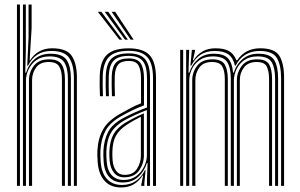

<svg xmlns="http://www.w3.org/2000/svg" viewBox="-20 -820 1325 847"><path d="M306 0V-475.5Q306 -532.8 285.5 -564Q265 -595.2 206.2 -595.2Q135.8 -595.2 103.8 -530.5H100.2L106 -654.8V-800H119.5V-696L110.8 -554.2H113.2Q128.2 -579.2 152.9 -593.1Q177.5 -607 209.8 -607Q274.2 -607 296.8 -573.2Q319.2 -539.5 319.2 -477.8V0ZM54.8 0V-800H68V0ZM81.2 0V-800H94V-602.5L91.5 -499.5H95Q107.5 -538.5 135 -560.9Q162.5 -583.2 203 -583Q257 -582.8 274.9 -553.9Q292.8 -525 292.8 -474.8V0H279.5V-473.2Q279.5 -520.5 262.8 -545.9Q246 -571.2 199 -571.2Q163.8 -571.2 140.6 -554.8Q117.5 -538.2 106 -513.6Q94.5 -489 94.5 -464.8V0ZM107.8 0V-466Q107.8 -501.2 129.4 -529.8Q151 -558.2 196.2 -558.2Q237.5 -558.2 252 -535.6Q266.5 -513 266.5 -471.2V0H253.2V-470.5Q253.2 -505.8 241.5 -526.1Q229.8 -546.5 194.5 -546.5Q157.2 -546.5 139.4 -522.4Q121.5 -498.2 121.5 -466.8V0Z M655 0V-474.8Q655 -539.5 630.1 -567.6Q605.2 -595.8 548 -595.8Q488.8 -595.8 462.1 -570.1Q435.5 -544.5 433.2 -485.8Q432.5 -465.2 432.9 -441.6Q433.2 -418 434.2 -395.5H421Q420 -419 419.6 -441.9Q419.2 -464.8 420 -486.2Q422.2 -550.8 452 -578.8Q481.8 -606.8 548 -606.8Q612.5 -606.8 640.4 -576.1Q668.2 -545.5 668.2 -474.8V0ZM628.5 0V-32L631 -100.5H628Q616.8 -64.5 589.9 -39.8Q563 -15 521.2 -15Q484 -15 462 -39.1Q440 -63.2 437.2 -108.5Q436.2 -122.8 435.9 -133.6Q435.5 -144.5 436.2 -155.5Q438.8 -203 457 -238Q475.2 -273 523.8 -299.2Q550 -313.2 578.8 -325.9Q607.5 -338.5 628.5 -345.8V-474.8Q628.5 -527.8 609.9 -550.6Q591.2 -573.5 548 -573.5Q502.5 -573.5 482 -552.9Q461.5 -532.2 459.8 -484.8Q459 -464.5 459.4 -441Q459.8 -417.5 460.5 -395.5H447.5Q446.5 -418 446.1 -441.9Q445.8 -465.8 446.5 -485.2Q448.5 -538.5 472 -561.5Q495.5 -584.5 548 -584.5Q598.2 -584.5 620 -559.1Q641.8 -533.8 641.8 -474.8V0ZM514.5 7Q467.2 7 440.8 -22.9Q414.2 -52.8 410.8 -106.8Q409.5 -121.5 409.4 -134.9Q409.2 -148.2 409.8 -157.5Q412.8 -210.8 435.1 -249.8Q457.5 -288.8 513.8 -320Q539.2 -334.2 559 -344.8Q578.8 -355.2 602 -364.2V-474.8Q602 -511.2 591.1 -531.2Q580.2 -551.2 548 -551.2Q515 -551.2 501.2 -534.9Q487.5 -518.5 486.2 -483.5Q485.8 -467.5 485.9 -445.8Q486 -424 487 -395.5H473.8Q472.8 -425.5 472.6 -446.2Q472.5 -467 473 -484.5Q474.5 -526.5 492.1 -544.4Q509.8 -562.2 548 -562.2Q587 -562.2 601.1 -540Q615.2 -517.8 615.2 -474.8V-355.2Q588.2 -345.2 564.4 -333.5Q540.5 -321.8 518.5 -309.5Q466 -280.8 445.9 -243.8Q425.8 -206.8 423 -156.5Q422.5 -144.2 422.8 -133Q423 -121.8 424 -107.8Q427.2 -57.5 451.6 -30.8Q476 -4 518 -4Q554.5 -4 580.1 -22.2Q605.8 -40.5 619.2 -69.5H622.2L616.8 -11.8V0H603.2V-4.5L611.2 -45.8H608.8Q593.2 -20.8 569.9 -6.9Q546.5 7 514.5 7ZM525.2 -26Q558 -26 580.9 -43Q603.8 -60 615.9 -85.4Q628 -110.8 628 -135.2V-334.5Q605.8 -326.2 579.1 -314.2Q552.5 -302.2 529 -289.2Q488.8 -266.2 470 -234.9Q451.2 -203.5 449.2 -153Q448.8 -141.5 449.2 -131.2Q449.8 -121 450.5 -109.8Q453 -68 472.9 -47Q492.8 -26 525.2 -26ZM528 -37.8Q499 -37.8 482.9 -57.8Q466.8 -77.8 463.8 -110.5Q461.8 -134.2 462.5 -152Q464.5 -199 481 -228.1Q497.5 -257.2 533.8 -279Q550.8 -289.2 572.4 -300.2Q594 -311.2 614.8 -320V-134Q614.8 -98.8 593.9 -68.2Q573 -37.8 528 -37.8ZM529.8 -48.5Q567 -48.5 584.2 -75.1Q601.5 -101.8 601.5 -133.2V-304.8Q585 -296.8 569.5 -288.1Q554 -279.5 538.5 -269Q506.5 -247.8 491.8 -221.9Q477 -196 475.8 -152.2Q475 -133.8 476.8 -112Q479 -84.5 492.2 -66.5Q505.5 -48.5 529.8 -48.5ZM506.8 -645 411.5 -767.8H427.2L519.2 -645ZM531.5 -645 442 -767.8H457.8L544.2 -645ZM556.5 -645 472.5 -767.8H488.2L569.5 -645Z M1220 0V-475.5Q1220 -532.5 1201.5 -563.9Q1183 -595.2 1124.5 -595.2Q1088.5 -595.2 1061.2 -577.8Q1034 -560.2 1019.5 -530.5H1016.2Q1008.5 -565.2 987.5 -580.2Q966.5 -595.2 926.8 -595.2Q856 -595.2 824 -530.5H820L826.5 -600H840V-593.8L831 -554.2H834Q849.2 -579.2 873.5 -593.1Q897.8 -607 930.2 -607Q968.5 -607 990 -594.8Q1011.5 -582.5 1022.8 -554.2H1026.5Q1062 -607 1128 -607Q1192.2 -607 1212.8 -573.1Q1233.2 -539.2 1233.2 -477.8V0ZM774.8 0V-600H788V0ZM801.2 0V-600H814.5L811.5 -499.5H815Q827.2 -537 854.8 -560.1Q882.2 -583.2 923.5 -583Q966 -583 985.1 -563.5Q1004.2 -544 1008.2 -499.5H1011.2Q1023.2 -537 1051.2 -560.1Q1079.2 -583.2 1120.5 -583Q1172.2 -582.8 1189.5 -555.1Q1206.8 -527.5 1206.8 -474.8V0H1193.5V-473.2Q1193.5 -520.5 1178.4 -545.9Q1163.2 -571.2 1116.2 -571.2Q1081 -571.2 1057.8 -554.9Q1034.5 -538.5 1023.1 -514Q1011.8 -489.5 1011.8 -464.8V0H998.2V-473.2Q998.2 -520.5 982.4 -545.9Q966.5 -571.2 919.2 -571.2Q883.8 -571.2 860.6 -554.9Q837.5 -538.5 826.1 -514Q814.8 -489.5 814.8 -464.8V0ZM828 0V-466Q828 -501.2 849.8 -529.8Q871.5 -558.2 916.8 -558.2Q957.8 -558.2 971.4 -535.5Q985 -512.8 985 -471.2V0H971.8V-470.5Q971.8 -507 960.5 -526.8Q949.2 -546.5 915 -546.5Q877.5 -546.5 859.6 -522.4Q841.8 -498.2 841.8 -466.8V0ZM1025 0V-465.8Q1025 -501 1046.8 -529.6Q1068.5 -558.2 1113.8 -558.2Q1154.8 -558.2 1167.5 -535.5Q1180.2 -512.8 1180.2 -471.2V0H1167V-470.5Q1167 -505.5 1157 -526Q1147 -546.5 1112 -546.5Q1074.5 -546.5 1056.2 -522.4Q1038 -498.2 1038 -466.8V0Z"/></svg>

Font: Big Shoulders Inline Display
Style: Regular
Weight: 400
Designer: Patric King
Foundry: XO Type Co
Version: Version 1.000